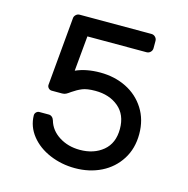

<svg xmlns="http://www.w3.org/2000/svg" viewBox="-105 -801 895 912"><g transform="rotate(15 343.0 -345.0)"><path d="M501 -225Q501 -295 456 -332.5Q411 -370 342 -370Q301 -370 278 -360.5Q255 -351 232 -335Q220 -326 211.5 -321.5Q203 -317 192 -317H141Q132 -317 125.5 -323.5Q119 -330 119 -339L149 -673Q149 -684 157 -692Q165 -700 176 -700H529Q540 -700 548 -692Q556 -684 556 -673V-637Q556 -626 548 -618Q540 -610 529 -610H238L222 -437Q273 -460 342 -460Q413 -460 470.5 -431.5Q528 -403 562 -349.5Q596 -296 596 -225Q596 -154 562 -100.5Q528 -47 470.5 -18.5Q413 10 342 10Q276 10 218 -14.5Q160 -39 125 -83Q90 -127 89 -182Q89 -191 95.5 -197.5Q102 -204 111 -204H157Q166 -204 173 -198Q180 -192 183 -182Q196 -136 240 -108Q284 -80 342 -80Q411 -80 456 -117.5Q501 -155 501 -225Z"/></g></svg>

Font: Hezaedrus
Style: Regular
Weight: 400
Designer: Hubert & Fischer
Foundry: Hubert & Fischer
Version: Version 1.10;September 3, 2019;FontCreator 11.5.0.2425 64-bi